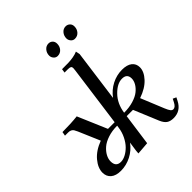

<svg xmlns="http://www.w3.org/2000/svg" viewBox="-240 -1073 1244 1244"><g transform="rotate(-45 381.5 -451.0)"><path d="M58.1 -411.1 63 -439Q142.1 -439 200.2 -445.8L286.1 -245.1H347.2L403.8 -662.1Q405.8 -677.7 405.8 -683.1Q405.8 -693.4 399.2 -697.8Q392.6 -702.1 375 -702.1H345.2L349.1 -729Q389.2 -729 408 -729.5Q426.8 -730 450.7 -733.9Q474.6 -737.8 493.2 -746.1L499 -717.8L451.2 -363.8Q481.9 -405.8 526.9 -429Q571.8 -452.1 621.1 -452.1Q666.5 -452.1 690.7 -433.1Q714.8 -414.1 714.8 -380.9Q714.8 -341.8 678 -301.8Q641.1 -261.7 574.2 -238.8L639.2 -80.1Q649.4 -55.2 657.5 -45.2Q665.5 -35.2 675.8 -35.2Q694.8 -35.2 710 -64.9L721.2 -86.9L744.1 -76.2L732.9 -54.2Q701.7 6.8 637.2 6.8Q607.4 6.8 589.4 -5.4Q571.3 -17.6 558.1 -48.8L487.8 -217.8H430.2L399.9 0L313 6.8L314.9 -17.1L324.2 -81.1Q293.9 -39.6 248.5 -16.4Q203.1 6.8 153.8 6.8Q108.4 6.8 84.2 -13.9Q60.1 -34.7 60.1 -69.8Q60.1 -112.3 96.4 -155.8Q132.8 -199.2 199.2 -224.1L136.2 -371.1Q128.9 -387.2 124.5 -394Q120.1 -400.9 111.1 -406Q102.1 -411.1 87.9 -411.1ZM148.9 -84Q148.9 -34.2 194.8 -34.2Q215.3 -34.2 238.5 -46.1Q261.7 -58.1 282.7 -79.3Q303.7 -100.6 319.8 -133.1Q335.9 -165.5 340.8 -203.1L342.8 -217.8Q295.9 -217.8 257.6 -205.1Q219.2 -192.4 196.3 -172.4Q173.3 -152.3 161.1 -129.4Q148.9 -106.4 148.9 -84ZM352.1 -850.1Q352.1 -874 367.2 -891.6Q382.3 -909.2 404.8 -909.2Q420.9 -909.2 432.4 -898.2Q443.8 -887.2 443.8 -868.2Q443.8 -843.3 428.7 -826.2Q413.6 -809.1 390.1 -809.1Q374 -809.1 363 -821.8Q352.1 -834.5 352.1 -850.1ZM434.1 -245.1Q481 -245.1 519 -256.6Q557.1 -268.1 579.6 -286.4Q602.1 -304.7 614 -325.7Q626 -346.7 626 -367.2Q626 -411.1 580.1 -411.1Q535.6 -411.1 490.2 -364.7Q444.8 -318.4 434.1 -245.1ZM509.8 -850.1Q509.8 -874 524.7 -891.6Q539.6 -909.2 562 -909.2Q578.1 -909.2 590.1 -898.2Q602.1 -887.2 602.1 -868.2Q602.1 -843.3 586.9 -826.2Q571.8 -809.1 547.9 -809.1Q531.7 -809.1 520.8 -821.8Q509.8 -834.5 509.8 -850.1Z"/></g></svg>

Font: Dihjauti
Style: Bold Italic
Weight: 700
Italic angle: -9°
Designer: T. Christopher White
Version: Version 3.0.0